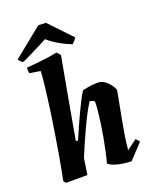

<svg xmlns="http://www.w3.org/2000/svg" viewBox="-164 -984 873 1087"><g transform="rotate(-20 272.5 -440.0)"><path d="M436.8 12Q418.2 12 392.7 8.9Q367.2 5.9 342.5 -1.7Q317.8 -9.2 300.7 -23.1Q309.3 -54.8 317.4 -92.6Q325.5 -130.3 332.8 -170.6Q340.1 -211 345.6 -249.6Q351.1 -288.2 354.4 -321.3Q357.6 -354.5 357.6 -377.5Q353 -380.7 345.3 -383.8Q337.6 -387 329.8 -389Q315.6 -368.4 297.4 -334.1Q279.2 -299.8 259.7 -258.3Q240.3 -216.8 222 -175Q203.8 -133.1 188.9 -96.8L174.6 0H45L34.5 -15.5Q40.1 -42.7 47.9 -83.4Q55.7 -124.1 64 -173.8Q72.3 -223.5 81.1 -277.7Q89.9 -331.8 97.7 -385.4Q105.4 -439.1 111.7 -488.3Q118 -537.5 122.3 -577.5Q126.5 -617.5 127.5 -643.7L62.3 -654.7Q59.3 -670.5 60.8 -688.5Q89.5 -690.6 122.2 -693.6Q154.9 -696.7 187.3 -701.3Q219.7 -705.9 246.8 -712L266.4 -689.7Q243.9 -568.7 221.5 -444Q199.2 -319.2 178.8 -204L191 -201Q205.3 -233.2 220.7 -268.7Q236.2 -304.1 252.6 -339.5Q269 -374.9 284.9 -405.7Q300.8 -436.6 315.5 -459.5Q340.9 -465.5 362.8 -468.5Q384.8 -471.5 408.8 -471.5Q430.4 -471.5 448.7 -458.2Q467.1 -444.9 479.9 -427.2Q492.7 -409.5 497 -396.2Q493.1 -371.3 487.6 -343.7Q482.1 -316.1 476.9 -287.7Q471.6 -259.2 466.1 -230.8Q460.5 -199.7 454.9 -168.8Q449.4 -138 445.6 -109.2Q441.8 -80.4 439.3 -53L500.2 -98.2L519.3 -76.3ZM349.3 -724.6Q325.7 -733.6 300.9 -745.9Q276.1 -758.2 253.3 -773.4Q230.4 -788.7 211.5 -805Q192.8 -794.9 167.8 -781.9Q142.9 -768.9 114.6 -755.2Q86.3 -741.5 58.1 -728.1L47.8 -726.5Q42.9 -730.3 36.1 -737.8Q29.4 -745.3 27.5 -750.2L202.7 -891.7Q213.9 -891.7 225.9 -891.2Q237.8 -890.8 249 -889.8L376.5 -755.6Q372.6 -749.2 364.1 -739.5Q355.6 -729.9 349.3 -724.6Z"/></g></svg>

Font: Labrada
Style: Italic
Weight: 400
Italic angle: -7°
Designer: Mercedes Jáuregui
Foundry: Omnibus-Type Team
Version: Version 1.000